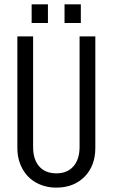

<svg xmlns="http://www.w3.org/2000/svg" viewBox="-20 -858 520 886"><path d="M147 -15.1Q106 -37.6 83 -80.1Q60.1 -122.1 60.1 -175.8V-689.9H132.8V-180.2Q132.8 -121.1 161.6 -89.4Q189.9 -58.1 240.2 -58.1Q290 -58.1 318.4 -89.8Q347.2 -122.6 347.2 -180.2V-689.9H419.9V-175.8Q419.9 -92.8 370.1 -42.5Q320.3 7.8 240.2 7.8Q188.5 7.8 147 -15.1ZM126 -837.9H201.2V-752H126ZM277.8 -837.9H353V-752H277.8Z"/></svg>

Font: D-DIN Condensed
Style: Regular
Weight: 400
Width: 3
Designer: Charles Nix
Foundry: Datto Inc.
Version: Version 1.00